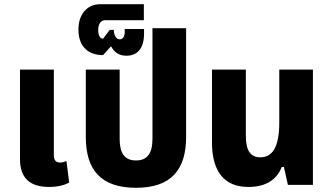

<svg xmlns="http://www.w3.org/2000/svg" viewBox="-20 -879 1578 913"><path d="M214 10C253 10 286 2 309 -11L296 -113C286 -109 274 -106 266 -106C245 -106 236 -118 236 -142V-548H75V-123C75 -35 119 10 214 10Z M627 14C793 14 865 -71 865 -228V-745H705V-218C705 -151 681 -116 627 -116C572 -116 549 -151 549 -218V-548H388V-228C388 -71 460 14 627 14Z M581 -614C632 -614 665 -647 665 -720V-741H573V-726C573 -706 564 -692 550 -692C532 -692 522 -710 521 -737H502L470 -695C455 -695 447 -712 447 -736C447 -768 461 -783 480 -783H664V-859H456C402 -859 353 -820 353 -738C353 -659 398 -617 470 -617L508 -659C523 -630 547 -614 581 -614Z M1161 10C1253 10 1299 -32 1320 -85H1330L1349 0H1468V-548H1308V-297C1308 -180 1276 -131 1218 -131C1173 -131 1149 -160 1149 -233V-548H988V-202C988 -64 1046 10 1161 10Z"/></svg>

Font: Noto Sans Thai SemCond ExtBd
Style: Regular
Weight: 800
Width: 4
Designer: Monotype Design Team
Foundry: Monotype Imaging Inc.
Version: Version 2.002